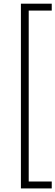

<svg xmlns="http://www.w3.org/2000/svg" viewBox="-20 -802 305 1058"><path d="M265.1 236.3H95.2V-781.7H265.1V-743.7H138.2V198.2H265.1Z"/></svg>

Font: Spartan MB Light
Style: Regular
Weight: 300
Designer: Matt Bailey, Mirko Velimirovic
Foundry: Matt Bailey
Version: Version 1.005